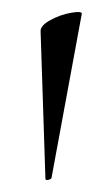

<svg xmlns="http://www.w3.org/2000/svg" viewBox="-20 -660 178 317"><path d="M115 -637 65 -366Q64 -364 59.5 -363Q55 -362 55 -365L47 -609Q47 -618 63.5 -627Q80 -636 98 -639Q116 -642 115 -637Z"/></svg>

Font: Cormorant Unicase Light
Style: Regular
Weight: 300
Designer: Christian Thalmann (Catharsis Fonts)
Foundry: Catharsis Fonts
Version: Version 4.000